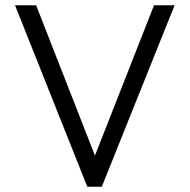

<svg xmlns="http://www.w3.org/2000/svg" viewBox="-20 -708 719 728"><path d="M311 0H366L642 -688H564L340 -118L117 -688H37Z"/></svg>

Font: MV Cash Light
Style: Regular
Weight: 300
Designer: Rodrigo Fuenzalida
Foundry: fragTYPE
Version: Version 1.100;Glyphs 3.1.2 (3151)